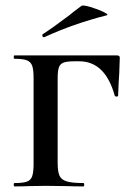

<svg xmlns="http://www.w3.org/2000/svg" viewBox="-20 -666 470 686"><path d="M32 -12Q62 -12 76 -17Q90 -22 95 -36.5Q100 -51 100 -81V-387Q100 -417 95 -431Q90 -445 76 -450.5Q62 -456 32 -456Q29 -456 29 -462Q29 -468 32 -468H398Q408 -468 408 -460L406 -403Q404 -379 402 -324Q402 -321 396.5 -321Q391 -321 390 -324Q356 -447 263 -447H246Q220 -447 207.5 -442.5Q195 -438 190.5 -425.5Q186 -413 186 -386V-85Q186 -53 192.5 -38.5Q199 -24 218 -18Q237 -12 278 -12Q281 -12 281 -6Q281 0 278 0Q241 0 220 -1L143 -2L81 -1Q63 0 32 0Q29 0 29 -6Q29 -12 32 -12ZM137 -533Q133 -533 131.5 -537.5Q130 -542 133 -544Q166 -565 227 -611Q241 -623 271 -645Q276 -649 303 -641Q330 -633 350.5 -623Q371 -613 360 -611Q242 -581 138 -533Z"/></svg>

Font: Cormorant SC SemiBold
Style: Regular
Weight: 600
Designer: Christian Thalmann (Catharsis Fonts)
Version: Version 3.000